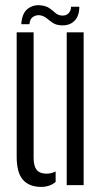

<svg xmlns="http://www.w3.org/2000/svg" viewBox="-20 -727 403 754"><path d="M45.5 -112V-600H112V-107.5Q112 -74.5 124.2 -59.8Q136.5 -45 163 -45Q181 -45 198.5 -53.5V-12.5Q175 7 142 7Q95 7 70.2 -20.8Q45.5 -48.5 45.5 -112ZM242 0V-600H308.5V0ZM259 -700.5H291.5Q291.5 -663.5 271.8 -644.5Q252 -625.5 220.5 -627.5Q200 -628.5 187 -637.5Q174 -646.5 163 -655.5Q152 -664.5 137 -667Q123.5 -669 110.5 -661.2Q97.5 -653.5 95.5 -632H63.5Q66.5 -675.5 89 -692.5Q111.5 -709.5 140.5 -706Q162.5 -703.5 175 -694.2Q187.5 -685 197.8 -676Q208 -667 222 -666Q239.5 -664.5 249.2 -674.8Q259 -685 259 -700.5Z"/></svg>

Font: Big Shoulders Stencil Display
Style: Regular
Weight: 400
Designer: Patric King
Foundry: XO Type Co
Version: Version 1.000